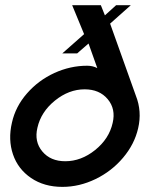

<svg xmlns="http://www.w3.org/2000/svg" viewBox="-20 -710 586 739"><path d="M220.2 9.3Q149.9 9.3 99.6 -24.9Q49.3 -59.1 30 -115.7Q10.7 -172.4 25.9 -237.8Q39.6 -299.8 83.7 -350.3Q127.9 -400.9 189.2 -429Q250.5 -457 315.4 -457Q337.4 -457 354.5 -447.8L320.8 -542.5L276.9 -504.4H219.7L303.7 -578.6L257.8 -689.9H368.2L383.8 -650.9L426.8 -689.9H483.4L403.8 -619.1L502.9 -341.8Q526.9 -281.2 511.7 -216.3Q497.6 -154.8 453.6 -102.8Q409.7 -50.8 347.7 -20.8Q285.6 9.3 220.2 9.3ZM231 -89.4Q292.5 -89.4 346.2 -132.6Q399.9 -175.8 413.6 -236.8Q426.3 -290.5 394.5 -328.4Q362.8 -366.2 305.7 -366.2Q245.1 -366.2 191.4 -322.8Q137.7 -279.3 124 -218.3Q111.3 -165 142.8 -127.2Q174.3 -89.4 231 -89.4Z"/></svg>

Font: HK Grotesk SmBold Legacy Italic
Style: Regular
Weight: 600
Italic angle: -13°
Designer: Alfredo Marco Pradil
Foundry: Hanken Design Co.
Version: Version 2.022;PS 002.022;hotconv 1.0.88;makeotf.lib2.5.64775